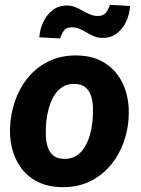

<svg xmlns="http://www.w3.org/2000/svg" viewBox="-20 -769 586 799"><path d="M22.9 -255.9 23.9 -266.1Q30.3 -322.8 51.8 -372.6Q73.2 -422.4 108.9 -460Q144.5 -497.6 192.9 -518.6Q241.2 -539.6 301.3 -538.1Q358.9 -537.1 401.1 -515.4Q443.4 -493.7 470.2 -456.5Q497.1 -419.4 508.3 -371.6Q519.5 -323.7 514.6 -270L513.7 -259.3Q507.3 -203.1 485.4 -153.8Q463.4 -104.5 427.7 -67.4Q392.1 -30.3 343.8 -9.5Q295.4 11.2 235.8 9.8Q178.7 8.8 136.5 -12.7Q94.2 -34.2 67.4 -70.8Q40.5 -107.4 29.3 -154.8Q18.1 -202.1 22.9 -255.9ZM172.9 -266.1 171.9 -255.9Q170.4 -233.9 170.7 -208.7Q170.9 -183.6 177.5 -160.6Q184.1 -137.7 200 -123.3Q215.8 -108.9 244.6 -107.9Q275.9 -106.9 297.4 -120.6Q318.8 -134.3 332.8 -157.5Q346.7 -180.7 354.2 -207.5Q361.8 -234.4 364.3 -259.8L365.2 -270Q367.2 -291.5 366.9 -317.1Q366.7 -342.8 360.1 -366Q353.5 -389.2 337.4 -404.1Q321.3 -418.9 292.5 -419.9Q261.2 -420.9 239.5 -406.7Q217.8 -392.6 204.1 -369.1Q190.4 -345.7 183.1 -318.6Q175.8 -291.5 172.9 -266.1ZM437.5 -749 521 -744.1Q519.5 -711.4 505.9 -680.9Q492.2 -650.4 467 -630.6Q441.9 -610.8 405.3 -611.3Q387.2 -611.3 371.1 -618.2Q355 -625 340.1 -634Q325.2 -643.1 309.6 -649.7Q293.9 -656.2 276.4 -655.3Q255.4 -654.8 245.4 -640.9Q235.4 -627 230.5 -608.9L143.6 -613.8Q145.5 -646 159.7 -676.5Q173.8 -707 199 -726.8Q224.1 -746.6 260.7 -746.1Q278.3 -745.6 294.2 -739Q310.1 -732.4 325.2 -723.6Q340.3 -714.8 356 -708.5Q371.6 -702.1 389.6 -702.6Q410.6 -703.1 421.1 -716.8Q431.6 -730.5 437.5 -749Z"/></svg>

Font: Roboto ExtraBold
Style: Italic
Weight: 800
Designer: Christian Robertson
Foundry: Google
Version: Version 3.009; 2024